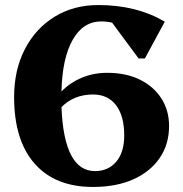

<svg xmlns="http://www.w3.org/2000/svg" viewBox="-20 -726 727 762"><path d="M349 16Q199 16 117.5 -76.5Q36 -169 36 -341Q36 -448 78.5 -530.5Q121 -613 196.5 -659.5Q272 -706 370 -706Q522 -706 634 -640L555 -494H530L425 -636Q404 -641 382 -641Q310 -641 268.5 -568Q227 -495 224 -363Q258 -398 304.5 -417.5Q351 -437 406 -437Q479 -437 534 -410.5Q589 -384 620 -336Q651 -288 651 -226Q651 -153 613.5 -98.5Q576 -44 508.5 -14Q441 16 349 16ZM349 -351Q274 -351 224 -301Q234 -47 357 -47Q410 -47 441.5 -84.5Q473 -122 473 -188Q473 -266 440.5 -308.5Q408 -351 349 -351Z"/></svg>

Font: Platypi
Style: Bold
Weight: 700
Designer: David Sargent
Foundry: Bolt Cutter Type
Version: Version 1.200; ttfautohint (v1.8.4.7-5d5b)